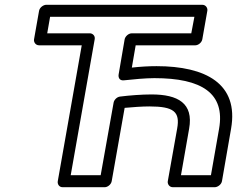

<svg xmlns="http://www.w3.org/2000/svg" viewBox="-20 -756 989 801"><path d="M612 -362C571 -362 519 -358 480 -353C467 -351 456 -339 454 -328L400 -25H275L375 -592C378 -607 366 -617 355 -617H177L189 -686H791L778 -617H530C515 -617 502 -603 500 -592L475 -446C473 -436 476 -418 498 -421C536 -425 586 -430 624 -430C822 -430 920 -367 894 -219L860 -25H735L769 -219C788 -325 723 -362 612 -362ZM603 -312C705 -312 732 -290 719 -219L680 0C678 11 686 25 701 25H876C887 25 903 15 906 0L944 -219C977 -407 838 -480 633 -480C601 -480 566 -478 530 -474L546 -567H795C806 -567 821 -577 824 -592L845 -711C847 -722 839 -736 824 -736H173C162 -736 146 -726 143 -711L122 -592C120 -581 128 -567 143 -567H321L221 0C219 11 226 25 241 25H417C428 25 443 15 446 0L500 -306C532 -309 573 -312 603 -312Z"/></svg>

Font: Asimov
Style: XWidOuIt
Weight: 500
Designer: Google
Version: Version 2.000980; 2014